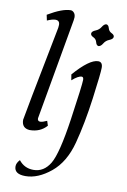

<svg xmlns="http://www.w3.org/2000/svg" viewBox="-110 -818 774 1174"><g transform="rotate(10 277.0 -231.5)"><path d="M109.9 9.8Q60.5 6.3 60.5 -45.4Q60.5 -55.2 174.3 -636.2Q175.8 -646 175.8 -654.3Q175.8 -682.1 149.4 -682.1Q130.4 -682.1 98.1 -668L90.8 -702.6Q179.7 -755.4 231.4 -755.4Q242.2 -755.4 251.7 -744.9Q261.2 -734.4 261.2 -716.3Q261.2 -707.5 259.3 -697.8Q148.9 -77.6 148.4 -69.8Q148.4 -51.8 165 -51.8Q179.7 -51.8 206.5 -64.5L215.8 -35.6Q175.8 9.8 109.9 9.8ZM133.3 291.5Q64 291.5 64 243.2Q64 222.2 84 201.2Q118.7 245.6 175.3 245.6Q239.7 245.6 277.8 182.4Q315.9 119.1 347.7 -99.1Q379.4 -317.4 379.4 -349.1Q379.4 -367.2 367.7 -367.2Q346.2 -367.2 308.6 -334L302.7 -369.6Q397 -477.5 450.7 -477.5Q478.5 -477.5 478.5 -441.4Q478.5 -408.2 457.3 -248.8Q436 -89.4 402.8 36.1Q369.6 161.6 290.3 226.6Q210.9 291.5 133.3 291.5ZM436 -568.8Q422.9 -570.3 418 -589.6Q413.1 -608.9 395.8 -616.7Q378.4 -624.5 378.4 -636.7Q378.4 -650.9 403.3 -660.6Q423.8 -668.9 435.3 -688Q446.8 -707 460.4 -708.5Q474.1 -707 479 -688Q483.9 -668.9 501 -660.9Q518.1 -652.8 518.1 -641.1Q518.1 -626.5 493.7 -617.2Q473.1 -608.9 461.7 -589.6Q450.2 -570.3 436 -568.8Z"/></g></svg>

Font: Kelvinch
Style: Italic
Weight: 400
Italic angle: -10°
Designer: Paul James Miller
Foundry: High-Logic / Made with FontCreator
Version: Version 3.40;July 22, 2017;FontCreator 11.0.0.2388 64-bit